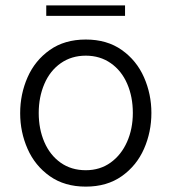

<svg xmlns="http://www.w3.org/2000/svg" viewBox="-20 -688 638 714"><path d="M55 -267Q55 -338 82.5 -400.5Q110 -463 165 -502Q220 -541 299 -541Q378 -541 433 -502Q488 -463 515.5 -400.5Q543 -338 543 -268Q543 -197 515.5 -134.5Q488 -72 433 -33Q378 6 299 6Q220 6 165 -33Q110 -72 82.5 -134.5Q55 -197 55 -267ZM124 -268Q124 -208 145 -159.5Q166 -111 205.5 -83Q245 -55 299 -55Q352 -55 391.5 -83.5Q431 -112 452.5 -160.5Q474 -209 474 -268Q474 -328 453 -376.5Q432 -425 392 -453Q352 -481 299 -481Q246 -481 206 -453Q166 -425 145 -376Q124 -327 124 -268ZM152 -668H445V-629H152Z"/></svg>

Font: Lopes Sans Light
Style: Regular
Weight: 300
Designer: Gabriel Lam, Diego Maldonado
Foundry: TypeRant, Foresti Design
Version: Version 4.000